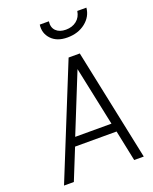

<svg xmlns="http://www.w3.org/2000/svg" viewBox="-153 -916 798 1000"><g transform="rotate(-20 246.0 -415.5)"><path d="M25 0 275.5 -618.5H337.5L467 0H414L378.5 -171H148.5L79.5 0ZM166.5 -218.5H367.5L298.5 -546ZM306.5 -718.5Q248.5 -718.5 217.5 -751.5Q186.5 -784.5 193 -831H243.5Q239 -797.5 258.2 -778.5Q277.5 -759.5 312.5 -759.5Q348 -759.5 372 -778.5Q396 -797.5 401 -831H451.5Q447 -782.5 406.5 -750.5Q366 -718.5 306.5 -718.5Z"/></g></svg>

Font: Karla Light
Style: Italic
Weight: 300
Italic angle: -8°
Designer: Jonathan Pinhorn
Version: Version 2.004;gftools[0.9.33]